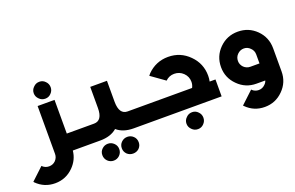

<svg xmlns="http://www.w3.org/2000/svg" viewBox="-151 -1690 4099 2667"><g transform="rotate(-20 1899.0 -356.5)"><path d="M638.7 -843.8Q604 -807.1 552.7 -807.1Q500 -807.1 464.8 -843.8Q425.8 -880.9 425.8 -932.1Q425.8 -983.9 464.8 -1020Q500 -1057.1 552.7 -1057.1Q604 -1057.1 638.7 -1020Q675.8 -983.9 675.8 -932.1Q675.8 -880.9 638.7 -843.8ZM889.2 0H664.1Q650.9 132.8 553.2 231Q439.9 344.2 280.8 344.2Q121.1 344.2 7.8 231L3.9 225.1L0 221.2L182.1 50.8L184.1 55.2Q225.1 94.2 280.8 94.2Q337.9 94.2 377 55.2Q416 14.2 416 -41V-748H666V-250H889.2Z M1351.1 293Q1314 255.9 1314 205.1Q1314 150.9 1351.1 115.7Q1388.2 80.1 1439 80.1Q1490.2 80.1 1527.3 115.7Q1564 150.9 1564 205.1Q1564 255.9 1527.3 293Q1490.2 326.7 1439 326.7Q1388.2 326.7 1351.1 293ZM1240.2 291Q1203.1 326.7 1152.3 326.7Q1101.1 326.7 1064 291Q1027.3 253.9 1027.3 201.7Q1027.3 148.9 1064 113.8Q1101.1 77.6 1152.3 77.6Q1203.1 77.6 1240.2 113.8Q1277.3 148.9 1277.3 201.7Q1277.3 253.9 1240.2 291ZM1660.2 -250V0H1565.9Q1409.2 0 1317.9 -80.1Q1226.1 0 1068.8 0H870.1V-250H1068.8Q1193.8 -250 1193.8 -436V-748H1440.9V-434.1Q1442.9 -250 1565.9 -250Z M2487.8 279.3Q2453.1 315.9 2401.9 315.9Q2349.1 315.9 2314 279.3Q2274.9 242.2 2274.9 190.9Q2274.9 139.2 2314 103Q2349.1 65.9 2401.9 65.9Q2453.1 65.9 2487.8 103Q2524.9 139.2 2524.9 190.9Q2524.9 242.2 2487.8 279.3ZM2863.8 -250V0H1644V-250H2518.1Q2539.1 -289.1 2539.1 -334Q2539.1 -412.1 2482.9 -466.8Q2427.7 -520 2350.1 -520Q2274.9 -520 2220.7 -466.8L2017.1 -611.8Q2030.8 -628.9 2041 -641.1Q2169.9 -770 2350.1 -770Q2532.7 -770 2659.7 -641.1Q2786.6 -514.2 2786.6 -334Q2786.6 -291 2777.8 -250Z M3244.6 -382.8Q3244.6 -330.1 3283.7 -289.1Q3324.7 -250 3379.9 -250H3514.6V-382.8Q3514.6 -439.9 3473.6 -479Q3434.6 -520 3379.9 -520Q3324.7 -520 3283.7 -479Q3244.6 -439.9 3244.6 -382.8ZM3764.6 -41Q3764.6 119.1 3651.9 231Q3539.6 344.2 3379.9 344.2Q3219.7 344.2 3107.9 231L3103.5 227.1L3099.6 221.2L3281.7 50.8L3283.7 55.2Q3324.7 94.2 3379.9 94.2Q3434.6 94.2 3473.6 55.2Q3500.5 30.8 3508.8 0H3379.9Q3219.7 0 3107.9 -112.8Q2994.6 -225.1 2994.6 -382.8Q2994.6 -544.9 3107.9 -657.2Q3219.7 -768.1 3379.9 -768.1Q3539.6 -768.1 3651.9 -657.2Q3764.6 -544.9 3764.6 -382.8Z"/></g></svg>

Font: DimaBlue
Style: Bold
Weight: 700
Designer: R.Balvardi
Foundry: Dima Software Group
Version: Version 1.00;February 3, 2019;FontCreator 11.5.0.2427 64-bit